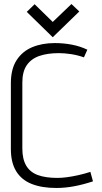

<svg xmlns="http://www.w3.org/2000/svg" viewBox="-20 -924 509 954"><path d="M374 -867 335 -904 242 -815 152 -903 113 -865 242 -739ZM397 -639 414 -677Q379 -694 337.5 -702Q296 -710 252 -710Q189 -710 140 -689.5Q91 -669 62.5 -625Q34 -581 34 -510V-184Q34 -116 60.5 -73Q87 -30 137.5 -10Q188 10 260 10Q303 10 348.5 1.5Q394 -7 442 -23L429 -70Q398 -60 368.5 -53.5Q339 -47 313 -43.5Q287 -40 265 -40Q207 -40 168.5 -54Q130 -68 110.5 -100.5Q91 -133 91 -186V-514Q91 -568 113 -600Q135 -632 175.5 -646Q216 -660 272 -660Q301 -660 333.5 -655Q366 -650 397 -639Z"/></svg>

Font: AdventPro_ExpandedRegular
Style: ExpandedRegular
Weight: 400
Width: 7
Designer: VivaRado, Andreas Kalpakidis
Foundry: VivaRado, Andreas Kalpakidis
Version: Version 3.000